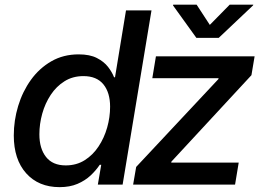

<svg xmlns="http://www.w3.org/2000/svg" viewBox="-20 -771 1102 802"><path d="M229 10.7Q141.1 10.7 89.4 -47.1Q37.6 -105 37.6 -205.1Q37.6 -268.1 55.9 -328.4Q74.2 -388.7 109.1 -437.3Q144 -485.8 194.3 -514.9Q244.6 -543.9 308.6 -543.9Q355 -543.9 384.5 -528.8Q414.1 -513.7 431.2 -491.7Q448.2 -469.7 456.5 -448.2H460.4L506.3 -727.5H612.8L492.2 0H388.7L402.8 -82.5H396.5Q380.9 -59.1 358.2 -37.8Q335.4 -16.6 303.5 -2.9Q271.5 10.7 229 10.7ZM254.4 -80.1Q299.3 -80.1 333.7 -101.8Q368.2 -123.5 391.8 -159.4Q415.5 -195.3 427.7 -238.5Q439.9 -281.7 439.9 -325.2Q439.9 -384.3 411.9 -418.7Q383.8 -453.1 328.6 -453.1Q283.7 -453.1 249.5 -431.6Q215.3 -410.2 191.9 -374.8Q168.5 -339.4 156.5 -296.4Q144.5 -253.4 144.5 -210Q144.5 -150.4 172.4 -115.2Q200.2 -80.1 254.4 -80.1ZM536.1 0 548.8 -73.7 892.1 -440.4 893.1 -444.3H616.2L631.3 -535.6H1043.5L1030.3 -457L695.8 -95.7L695.3 -91.8H977.1L961.9 0ZM801.3 -751.5 856.4 -667 939.5 -751.5H1038.1L1037.1 -748.5L893.6 -612.8H800.3L702.6 -748.5L703.6 -751.5Z"/></svg>

Font: Inter 20pt Medium
Style: Italic
Weight: 500
Italic angle: -9.3988°
Version: Version 4.001;git-66647c0bb